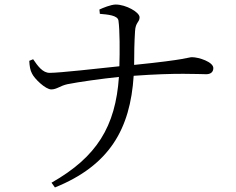

<svg xmlns="http://www.w3.org/2000/svg" viewBox="-20 -777 1040 846"><path d="M109 -509C110 -487 113 -467 121 -453C131 -431 180 -383 206 -383C230 -383 245 -399 277 -406C327 -416 427 -430 504 -438C489 -219 406 -85 207 28L222 49C462 -48 554 -208 569 -443C759 -457 855 -450 889 -450C906 -450 920 -458 920 -477C920 -504 856 -525 826 -525C809 -525 809 -515 571 -491C571 -538 572 -594 575 -639C577 -680 595 -678 595 -701C595 -723 535 -757 490 -757C469 -757 433 -742 418 -735L420 -716C453 -713 499 -710 502 -686C508 -643 508 -551 506 -485C412 -475 242 -456 200 -456C168 -455 146 -487 126 -516Z"/></svg>

Font: Harano Aji Mincho K1
Style: Regular
Weight: 400
Foundry: Masamichi Hosoda
Version: HaranoAjiMinchoK1-Regular version 20230610;ttx 4.39.4